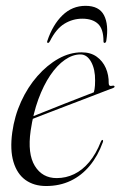

<svg xmlns="http://www.w3.org/2000/svg" viewBox="-20 -614 403 642"><path d="M56 -211.5Q56 -211.5 77 -219.8Q98 -228 130 -241Q162 -254 196.5 -267.5Q231 -281 258.8 -291.8Q286.5 -302.5 298 -307L291.5 -299.5Q294.5 -306 296.2 -316.2Q298 -326.5 298 -344.5Q298.5 -382 284.8 -407Q271 -432 249 -432Q223 -432 197 -414Q171 -396 148.2 -362.5Q125.5 -329 108.2 -282Q91 -235 82.5 -177Q71.5 -100 96.5 -59.2Q121.5 -18.5 169.5 -18.5Q200.5 -18.5 228 -31.8Q255.5 -45 278.2 -72Q301 -99 317.5 -141Q319 -143.5 320 -145Q321 -146.5 322.5 -146Q324 -146 324.5 -144.2Q325 -142.5 324 -139Q307.5 -93 280.2 -60Q253 -27 216.2 -9.5Q179.5 8 134 8Q93.5 8 65.2 -12.2Q37 -32.5 25 -72.8Q13 -113 21 -171.5Q28.5 -226 50.5 -274.2Q72.5 -322.5 105 -359.5Q137.5 -396.5 175.5 -417.8Q213.5 -439 253 -439Q283 -439 303.2 -424.5Q323.5 -410 333.8 -386.5Q344 -363 343.5 -335.5Q343.5 -330 346.5 -327.8Q349.5 -325.5 357 -327.5Q359.5 -328 361 -327.2Q362.5 -326.5 363 -325Q363.5 -323.5 362.2 -322.2Q361 -321 359 -320Q355 -318.5 331.2 -309.5Q307.5 -300.5 273.2 -287.2Q239 -274 201.5 -259.8Q164 -245.5 131.2 -232.8Q98.5 -220 77.8 -212Q57 -204 57 -204ZM255 -551.5Q223 -551.5 195.2 -534.5Q167.5 -517.5 147 -476.5Q144 -470.5 140.5 -470.5Q138.5 -470.5 137.8 -472.2Q137 -474 138.5 -478Q156.5 -531.5 189 -563Q221.5 -594.5 266 -594.5Q311.5 -594.5 327.8 -563Q344 -531.5 335.5 -478Q335 -474 333.2 -472.2Q331.5 -470.5 329.5 -470.5Q326 -470.5 326 -476.5Q326 -517 307.8 -534.2Q289.5 -551.5 255 -551.5Z"/></svg>

Font: Fraunces 120pt Light
Style: Italic
Weight: 300
Italic angle: -16°
Version: Version 1.000;[b76b70a41]